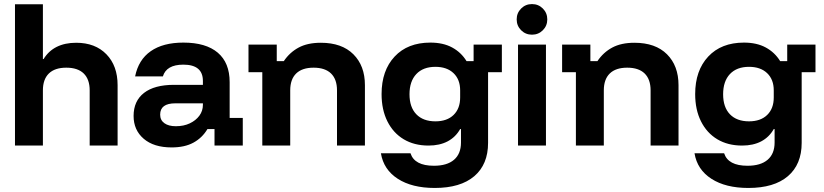

<svg xmlns="http://www.w3.org/2000/svg" viewBox="-20 -721 4082 951"><path d="M54.2 0V-700H192.5V-428.3H195.8Q220 -468.3 260.8 -488.8Q301.7 -509.2 357.5 -509.2Q451.7 -509.2 507.1 -452.1Q562.5 -395 562.5 -299.2V0H424.2V-273.3Q424.2 -328.3 394.6 -357.1Q365 -385.8 308.3 -385.8Q251.7 -385.8 222.1 -357.1Q192.5 -328.3 192.5 -273.3V0Z M830 9.2Q741.7 9.2 691.7 -33.8Q641.7 -76.7 641.7 -146.7Q641.7 -220.8 693.3 -260.8Q745 -300.8 841.7 -300.8H985V-320Q985 -400.8 888.3 -400.8Q804.2 -400.8 786.7 -342.5H649.2Q665.8 -425 726.7 -467.5Q787.5 -510 888.3 -510Q1000 -510 1058.8 -460Q1117.5 -410 1117.5 -314.2V-136.7H1182.5V0H1042.5V-81.7H1007.5Q981.7 -38.3 938.3 -14.6Q895 9.2 830 9.2ZM850.8 -95.8Q890 -95.8 920 -110Q950 -124.2 967.5 -147.9Q985 -171.7 985 -201.7V-209.2H848.3Q773.3 -209.2 773.3 -153.3Q773.3 -125.8 794.2 -110.8Q815 -95.8 850.8 -95.8Z M1279.2 0V-363.3H1210.8V-500H1350.8V-418.3H1385.8Q1415 -461.7 1459.2 -485.4Q1503.3 -509.2 1569.2 -509.2Q1673.3 -509.2 1730.4 -452.1Q1787.5 -395 1787.5 -299.2V0H1649.2V-273.3Q1649.2 -328.3 1619.6 -357.1Q1590 -385.8 1533.3 -385.8Q1476.7 -385.8 1447.1 -357.1Q1417.5 -328.3 1417.5 -273.3V0Z M2133.3 210Q2020.8 210 1950.4 164.6Q1880 119.2 1866.7 38.3H2013.3Q2033.3 100 2129.2 100Q2194.2 100 2228.8 70.4Q2263.3 40.8 2263.3 -15V-81.7H2259.2Q2236.7 -41.7 2197.1 -20.8Q2157.5 0 2102.5 0Q2031.7 0 1979.6 -31.2Q1927.5 -62.5 1898.8 -120Q1870 -177.5 1870 -255Q1870 -371.7 1934.6 -440.8Q1999.2 -510 2111.7 -510Q2175 -510 2219.6 -485.8Q2264.2 -461.7 2290.8 -418.3H2325.8V-500H2465.8V-363.3H2397.5V-13.3Q2397.5 93.3 2329.2 151.7Q2260.8 210 2133.3 210ZM2136.7 -120Q2194.2 -120 2226.7 -151.7Q2259.2 -183.3 2259.2 -238.3V-273.3Q2259.2 -327.5 2226.2 -358.8Q2193.3 -390 2136.7 -390Q2075.8 -390 2042.1 -354.2Q2008.3 -318.3 2008.3 -254.2Q2008.3 -190 2042.1 -155Q2075.8 -120 2136.7 -120Z M2545.8 0V-500H2684.2V0ZM2615 -549.2Q2583.3 -549.2 2561.2 -571.2Q2539.2 -593.3 2539.2 -625Q2539.2 -656.7 2561.2 -678.8Q2583.3 -700.8 2615 -700.8Q2646.7 -700.8 2668.8 -678.8Q2690.8 -656.7 2690.8 -625Q2690.8 -593.3 2668.8 -571.2Q2646.7 -549.2 2615 -549.2Z M2832.5 0V-363.3H2764.2V-500H2904.2V-418.3H2939.2Q2968.3 -461.7 3012.5 -485.4Q3056.7 -509.2 3122.5 -509.2Q3226.7 -509.2 3283.8 -452.1Q3340.8 -395 3340.8 -299.2V0H3202.5V-273.3Q3202.5 -328.3 3172.9 -357.1Q3143.3 -385.8 3086.7 -385.8Q3030 -385.8 3000.4 -357.1Q2970.8 -328.3 2970.8 -273.3V0Z M3686.7 210Q3574.2 210 3503.8 164.6Q3433.3 119.2 3420 38.3H3566.7Q3586.7 100 3682.5 100Q3747.5 100 3782.1 70.4Q3816.7 40.8 3816.7 -15V-81.7H3812.5Q3790 -41.7 3750.4 -20.8Q3710.8 0 3655.8 0Q3585 0 3532.9 -31.2Q3480.8 -62.5 3452.1 -120Q3423.3 -177.5 3423.3 -255Q3423.3 -371.7 3487.9 -440.8Q3552.5 -510 3665 -510Q3728.3 -510 3772.9 -485.8Q3817.5 -461.7 3844.2 -418.3H3879.2V-500H4019.2V-363.3H3950.8V-13.3Q3950.8 93.3 3882.5 151.7Q3814.2 210 3686.7 210ZM3690 -120Q3747.5 -120 3780 -151.7Q3812.5 -183.3 3812.5 -238.3V-273.3Q3812.5 -327.5 3779.6 -358.8Q3746.7 -390 3690 -390Q3629.2 -390 3595.4 -354.2Q3561.7 -318.3 3561.7 -254.2Q3561.7 -190 3595.4 -155Q3629.2 -120 3690 -120Z"/></svg>

Font: Funnel Display Light
Style: Bold
Weight: 700
Version: Version 1.000